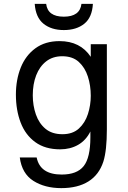

<svg xmlns="http://www.w3.org/2000/svg" viewBox="-20 -752 658 990"><path d="M296 218Q211 218 152 180.5Q93 143 82 60H169Q187 148 298 148Q377 148 411.5 104.5Q446 61 446 -44V-74Q423 -28 382.5 -5Q342 18 290 18Q213 18 162 -19Q111 -56 86.5 -120Q62 -184 62 -264Q62 -341 87 -403.5Q112 -466 162.5 -503Q213 -540 287 -540Q394 -540 448 -459V-524H531V-85Q531 24 513 81Q491 149 436 183.5Q381 218 296 218ZM302 -60Q355 -60 387 -89.5Q419 -119 433.5 -164.5Q448 -210 448 -258Q448 -311 433 -357.5Q418 -404 386 -433Q354 -462 301 -462Q252 -462 218 -435.5Q184 -409 166.5 -363.5Q149 -318 149 -261Q149 -208 165 -162Q181 -116 214.5 -88Q248 -60 302 -60ZM159 -732H218Q226 -666 309 -666Q392 -666 400 -732H459Q455 -662 414.5 -629.5Q374 -597 309 -597Q245 -597 204.5 -629.5Q164 -662 159 -732Z"/></svg>

Font: Fragment Mono SC
Style: Regular
Weight: 400
Monospace: yes
Designer: Wei Huang based on Nimbus Sans by URW Studio, based on Helvetica by Max Miedinger.
Foundry: Wei Huang
Version: Version 1.012; ttfautohint (v1.8.4.7-5d5b)